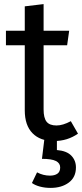

<svg xmlns="http://www.w3.org/2000/svg" viewBox="-20 -677 401 938"><path d="M193 -142Q193 -101 207.5 -82.5Q222 -64 256 -64Q287 -64 326 -85L361 -24Q335 -6 306 3Q277 12 243 12Q176 12 138.5 -26.5Q101 -65 101 -138V-646L193 -657ZM318 -527 308 -456H9V-527ZM258 56Q306 60 328.5 83.5Q351 107 351 141Q351 189 316 215Q281 241 227 241Q199 241 175 234.5Q151 228 136 217L161 165Q191 181 224 181Q247 181 260.5 171.5Q274 162 274 141Q274 120 253 109.5Q232 99 185 99L199 -16H258Z"/></svg>

Font: Firava
Style: Regular
Weight: 400
Designer: Carrois Corporate & Edenspiekermann AG
Foundry: Greg Finn Gibson
Version: Version 5.000